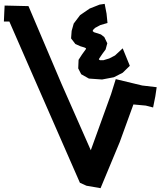

<svg xmlns="http://www.w3.org/2000/svg" viewBox="-30 -899 848 999"><path d="M514.6 -878.9 488.3 -875 436.5 -854.5 386.7 -820.3 353.5 -776.4 342.8 -738.3 339.8 -699.2 362.3 -669.9 388.7 -658.2 408.2 -652.3 417 -648.4V-643.6L396.5 -615.2L378.9 -587.9L377 -543L392.6 -512.7L432.6 -490.2L501 -485.4L562.5 -497.1L608.4 -520.5L645.5 -556.6L608.4 -647.5L568.4 -610.4L538.1 -594.7L508.8 -585.9H490.2L484.4 -589.8L486.3 -594.7L502.9 -619.1L519.5 -641.6L528.3 -673.8L512.7 -706.1L495.1 -719.7L459 -731.4L452.1 -737.3L454.1 -743.2L464.8 -753.9L492.2 -768.6L529.3 -779.3L524.4 -828.1ZM785.2 -445.3 710 -454.1 572.3 -487.3 547.9 -409.2 442.4 -117.2 290 -462.9 118.2 -867.2 -5.9 -870.1 -7.8 -833 -9.8 -787.1H18.6L129.9 -532.2L385.7 51.8L419.9 67.4L493.2 80.1L592.8 -159.2L664.1 -355.5L728.5 -349.6L766.6 -339.8L778.3 -398.4Z"/></svg>

Font: MaokenAssortedSans-TC
Style: Regular
Weight: 500
Version: Version 0.83